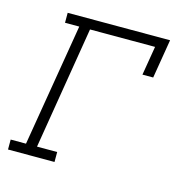

<svg xmlns="http://www.w3.org/2000/svg" viewBox="-85 -610 669 690"><g transform="rotate(15 250.0 -265.0)"><path d="M4 0V-37H61L137 -493H84V-530H465L441 -385H401L419 -493H177L102 -37H177V0Z"/></g></svg>

Font: Iosevka Curly Slab XLtObl
Style: Regular
Weight: 200
Italic angle: -9°
Monospace: yes
Designer: Belleve Invis
Foundry: Belleve Invis
Version: Version 11.1.0; ttfautohint (v1.8.3)